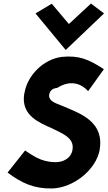

<svg xmlns="http://www.w3.org/2000/svg" viewBox="-20 -1044 609 1087"><path d="M181 -968 352 -761 569 -968 495 -1024 370 -908 273 -1023ZM115 -492C110 -388 201 -350 273 -318C336 -287 399 -264 391 -200C385 -149 338 -124 290 -126C207 -128 162 -167 122 -192L23 -67C102 -8 171 25 276 23C397 19 523 -83 544 -194L547 -219V-220C558 -367 415 -408 332 -445C294 -460 257 -471 258 -504C261 -531 277 -544 303 -546C356 -580 419 -587 472 -535L479 -528L568 -652L561 -657C479 -709 427 -731 330 -722C224 -708 136 -617 119 -520C117 -511 115 -501 115 -492Z"/></svg>

Font: Bluebird
Style: SfBdNrwObl
Weight: 700
Designer: Jasper
Foundry: Cannot Into Space Fonts
Version: Version 0.98